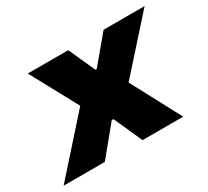

<svg xmlns="http://www.w3.org/2000/svg" viewBox="-141 -680 924 851"><g transform="rotate(-30 320.5 -255.0)"><path d="M-34 0 207 -270 77 -510H284L345 -375H352L465 -510H675L444 -252L578 0H370L305 -145H296L177 0Z"/></g></svg>

Font: Saira SemiExpanded ExtraBold
Style: Italic
Weight: 800
Width: 6
Italic angle: -12°
Designer: Hector Gatti with collaboration of the Omnibus-Type team
Foundry: Omnibus-Type
Version: Version 1.101